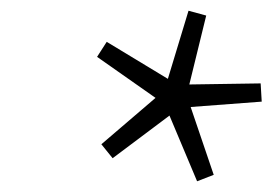

<svg xmlns="http://www.w3.org/2000/svg" viewBox="-20 -728 508 358"><path d="M378.5 -402 347.5 -390 296 -512.5 190 -433 169 -459 270 -545.5 161 -622 179 -650 293 -581 331.5 -708 364.5 -699 333 -570.5 466 -572.5 468 -538.5 335.5 -528.5Z"/></svg>

Font: Newsreader 6pt Light
Style: Italic
Weight: 300
Italic angle: -17°
Designer: Hugues Gentile
Foundry: Production Type
Version: Version 1.003; ttfautohint (v1.8.3)